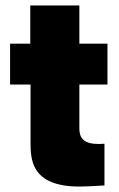

<svg xmlns="http://www.w3.org/2000/svg" viewBox="-20 -680 437 704"><path d="M374 -370V-520H271V-660H91V-520H17V-370H92V-160C92 -98 92 4 271 4C289 4 317 3 363 0V-153C356 -153 349 -152 342 -152C336 -152 330 -153 324 -153C271 -158 271 -194 271 -213V-370Z"/></svg>

Font: Arthouse Owned Black
Style: Regular
Weight: 900
Designer: Jeremy Tribby
Foundry: Tribby Type
Version: Version 1.000;PS 001.000;hotconv 1.0.88;makeotf.lib2.5.64775